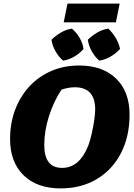

<svg xmlns="http://www.w3.org/2000/svg" viewBox="-20 -1034 744 1067"><path d="M317 13Q186 13 111 -60Q36 -133 36 -261Q36 -350 64.5 -425Q93 -500 144.5 -555Q196 -610 266 -640Q336 -670 420 -670Q550 -670 625 -597.5Q700 -525 700 -397Q700 -275 652 -182.5Q604 -90 517.5 -38.5Q431 13 317 13ZM325 -101Q422 -101 471 -226Q481 -252 489.5 -290Q498 -328 503.5 -365Q509 -402 509 -425Q509 -549 396 -549Q361 -549 322 -536Q278 -470 252 -388Q226 -306 226 -228Q226 -101 325 -101ZM334 -910 355 -1014H645L624 -910ZM331 -697Q307 -717 289 -748Q271 -779 266 -813Q288 -835 317.5 -852.5Q347 -870 380 -875Q405 -853 422.5 -823.5Q440 -794 444 -762Q424 -738 393.5 -720Q363 -702 331 -697ZM532 -697Q508 -717 490.5 -748Q473 -779 468 -813Q490 -835 519.5 -852.5Q549 -870 582 -875Q605 -853 623 -823.5Q641 -794 647 -762Q626 -738 595 -720Q564 -702 532 -697Z"/></svg>

Font: Piazzolla SC ExtraBold
Style: Italic
Weight: 800
Italic angle: -11.3°
Designer: Juan Pablo del Peral
Foundry: Huerta Tipografica
Version: Version 1.330